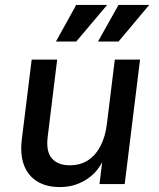

<svg xmlns="http://www.w3.org/2000/svg" viewBox="-20 -744 643 776"><path d="M546 -503 484 0H382L393 -89Q386 -74 372 -56.5Q358 -39 336.5 -23.5Q315 -8 286.5 2Q258 12 221 12Q167 12 130 -11Q93 -34 77 -76.5Q61 -119 68 -179L108 -503H211L173 -193Q165 -132 189.5 -104Q214 -76 261 -76Q306 -76 337 -97Q368 -118 387 -155.5Q406 -193 412 -243L444 -503ZM288 -576H206L288 -724H413ZM459 -576H376L459 -724H583Z"/></svg>

Font: Inclusive Sans Medium
Style: Italic
Weight: 500
Italic angle: -7°
Designer: Olivia King
Foundry: Olivia King
Version: Version 2.004